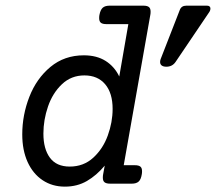

<svg xmlns="http://www.w3.org/2000/svg" viewBox="-20 -661 777 691"><path d="M522 -619.1Q522 -611.8 521 -607.4L425.3 -66.4H465.3Q479 -66.4 485.1 -61.5Q491.2 -56.6 491.2 -44.9Q491.2 -37.6 490.2 -33.2Q487.3 -15.1 479 -7.6Q470.7 0 454.1 0H376.5Q362.8 0 356.4 -4.9Q350.1 -9.8 350.1 -21.5Q350.1 -28.8 351.1 -33.2L356.9 -64.9Q327.6 -29.8 292.7 -9.5Q257.8 10.7 213.4 10.7Q168 10.7 133.3 -12.5Q98.6 -35.6 79.3 -78.1Q60.1 -120.6 60.1 -177.2Q60.1 -247.1 85.7 -312.7Q111.3 -378.4 161.6 -420.2Q211.9 -461.9 281.7 -461.9Q328.1 -461.9 360.1 -441.7Q392.1 -421.4 409.2 -385.7L441.9 -574.2H362.8Q349.1 -574.2 343 -579.1Q336.9 -584 336.9 -595.7Q336.9 -603 337.9 -607.4Q341.3 -625.5 349.6 -633.1Q357.9 -640.6 374.5 -640.6H496.1Q509.8 -640.6 515.9 -635.7Q522 -630.9 522 -619.1ZM737.3 -630.4Q737.3 -623 731.9 -615.7L611.8 -438Q600.1 -420.9 578.6 -420.9Q567.9 -420.9 562 -425.3Q556.2 -429.7 556.2 -438Q556.2 -442.9 558.1 -448.2L627 -625Q632.8 -640.6 650.4 -640.6H725.1Q731 -640.6 734.1 -637.9Q737.3 -635.3 737.3 -630.4ZM136.2 -180.2Q136.2 -125 159.7 -93.3Q183.1 -61.5 231 -61.5Q280.8 -61.5 315.7 -93.5Q350.6 -125.5 367.9 -173.3Q385.3 -221.2 385.3 -269Q385.3 -326.2 358.4 -357.9Q331.5 -389.6 283.7 -389.6Q236.3 -389.6 202.9 -357.9Q169.4 -326.2 152.8 -277.8Q136.2 -229.5 136.2 -180.2Z"/></svg>

Font: Courier Prime
Style: Italic
Weight: 400
Italic angle: -10°
Designer: Alan Dague-Greene
Foundry: Quote-Unquote Apps
Version: Version 3.018